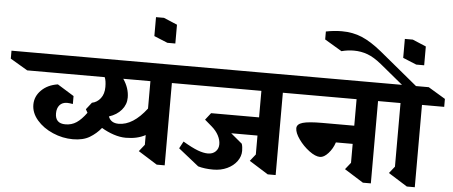

<svg xmlns="http://www.w3.org/2000/svg" viewBox="-192 -1335 3573 1515"><g transform="rotate(5 1594.0 -578.0)"><path d="M1333 -642H1157V10H1094L944 -84L987 -138V-215Q923 -180 832 -180Q786 -180 736 -196.5Q686 -213 639 -241Q601 -194 549 -163Q497 -132 417 -132Q335 -132 257.5 -165.5Q180 -199 131.5 -255.5Q83 -312 83 -377Q83 -443 132.5 -492Q182 -541 262 -553L393 -472V-409Q363 -414 348 -414Q309 -414 288 -389.5Q267 -365 267 -324Q267 -244 348 -244Q397 -244 435.5 -269.5Q474 -295 514 -350Q505 -364 499 -377L542 -432Q583 -440 610 -475Q637 -510 637 -565Q637 -615 625 -642H11L-126 -723V-786H1198L1333 -705ZM772 -642Q820 -572 820 -497Q820 -442 783.5 -399Q747 -356 685 -336Q704 -285 766 -285Q880 -285 987 -425V-642Z M1157 -955H1094L987 -999V-1149H1050L1157 -1104Z M2036 -642V10H1973L1823 -84L1866 -138V-288H1658L1748 -213Q1756 -189 1756 -157Q1756 -113 1728 -74.5Q1700 -36 1651 -13Q1602 10 1541 10Q1472 10 1421 -5L1259 -134L1289 -190Q1362 -147 1407.5 -130Q1453 -113 1488 -113Q1526 -113 1549 -135.5Q1572 -158 1572 -193Q1572 -227 1553.5 -262.5Q1535 -298 1499 -329L1443 -377L1486 -432H1866V-642H1233L1096 -723V-786H2077L2212 -705V-642Z M2790 -642V10H2727L2577 -84L2620 -138V-288H2487Q2471 -238 2437 -200.5Q2403 -163 2372 -163Q2335 -163 2286 -199.5Q2237 -236 2201.5 -286Q2166 -336 2166 -372Q2166 -405 2212 -418.5Q2258 -432 2368 -432H2620V-642H2096L1957 -723V-786H2831L2966 -705V-642Z M3138 -642V10H3075L2925 -84L2968 -138V-642H2931L2796 -723V-786H2967L2786 -935Q2726 -984 2674.5 -1003Q2623 -1022 2566 -1022Q2516 -1022 2468 -1009L2332 -1090V-1153Q2397 -1166 2458 -1166Q2545 -1166 2617.5 -1135.5Q2690 -1105 2776 -1035L3078 -786H3179L3314 -705V-642Z M3128 -955H3065L2958 -999V-1149H3021L3128 -1104Z"/></g></svg>

Font: InknutAntiqua
Style: Bold
Weight: 700
Designer: Claus Eggers Srensen
Foundry: Claus Eggers Srensen
Version: Version 1.000; ttfautohint (v1.2) -l 7 -r 28 -G 50 -x 13 -D 